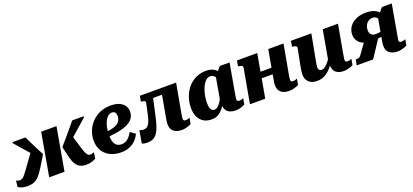

<svg xmlns="http://www.w3.org/2000/svg" viewBox="18 -1331 4627 2153"><g transform="rotate(-20 2331.5 -254.5)"><path d="M815.4 -182.6 764.4 -350 690 -262.8Q733.8 -299.6 781 -340.6Q828.2 -381.6 874.4 -422.5Q920.6 -463.4 961.4 -499.8L961 -511.6H824.8Q794.2 -474.4 759.6 -433.1Q725 -391.8 689.7 -350Q654.4 -308.2 620.8 -271L619.8 -260L650.8 -131.2Q662.8 -83.2 682.5 -51.9Q702.2 -20.6 731.9 -5.3Q761.6 10 803.2 10Q828.6 10 851.2 5.3Q873.8 0.6 892 -6.5Q910.2 -13.6 920.4 -19.8L931.6 -92.8Q927.4 -91.6 912.8 -86.6Q898.2 -81.6 883.6 -81.6Q870.4 -81.6 858.9 -91.4Q847.4 -101.2 837.1 -123.2Q826.8 -145.2 815.4 -182.6ZM364.2 0H546.8L637 -511.6H454.4ZM155.2 -183.8Q127.2 -145 109 -122.5Q90.8 -100 76.4 -90.8Q62 -81.6 43.6 -81.6Q29.8 -81.6 18.1 -86.6Q6.4 -91.6 2 -92.8L-6 -19.8Q2.2 -13.6 17.1 -6.5Q32 0.6 54 5.3Q76 10 104.6 10Q149 10 181.2 -2.9Q213.4 -15.8 242.7 -46.9Q272 -78 305 -132.4L383.8 -260.6L387.2 -271.6Q366.6 -308.8 345.4 -350.9Q324.2 -393 304 -434.3Q283.8 -475.6 266.6 -511.6H111.8L110.6 -499.8Q131.8 -475.2 157.7 -445.6Q183.6 -416 211 -384.5Q238.4 -353 265.4 -322.8Q292.4 -292.6 316.2 -266.8L274.8 -350Z M1223 13.2Q1145 13.2 1088.9 -15.5Q1032.8 -44.2 1002.7 -96.2Q972.6 -148.2 972.6 -217.6Q972.6 -274.2 994 -328.5Q1015.4 -382.8 1056 -426.5Q1096.6 -470.2 1154.3 -495.9Q1212 -521.6 1284.2 -521.6Q1344.4 -521.6 1385.5 -503.9Q1426.6 -486.2 1447.7 -455.2Q1468.8 -424.2 1468.8 -384.4Q1468.8 -337.8 1443.7 -303.5Q1418.6 -269.2 1368.1 -246.5Q1317.6 -223.8 1242.3 -211.5Q1167 -199.2 1066.6 -195.6L1076.4 -255Q1144.2 -257.2 1191 -266.4Q1237.8 -275.6 1266.3 -291.6Q1294.8 -307.6 1307.7 -331.3Q1320.6 -355 1320.6 -386.8Q1320.6 -404 1315.2 -416.6Q1309.8 -429.2 1299.1 -436.1Q1288.4 -443 1271.4 -443Q1247.4 -443 1226.7 -426.5Q1206 -410 1190.2 -379.8Q1174.4 -349.6 1165.2 -307.4Q1156 -265.2 1156 -212.8Q1156 -165 1167.2 -133.4Q1178.4 -101.8 1200.4 -86.3Q1222.4 -70.8 1255 -70.8Q1285.4 -70.8 1309.3 -83.7Q1333.2 -96.6 1352 -118.8Q1370.8 -141 1385 -169.2L1445.4 -127.6Q1428.2 -88.4 1397.5 -56.3Q1366.8 -24.2 1323 -5.5Q1279.2 13.2 1223 13.2Z M1641 -272.8Q1630.6 -225.6 1617.5 -196.7Q1604.4 -167.8 1586.4 -154.2Q1568.4 -140.6 1541.8 -140.6Q1527.4 -140.6 1514.6 -144.4Q1501.8 -148.2 1495.4 -151.4L1469 0Q1479.6 4 1495.6 7.4Q1511.6 10.8 1534 10.8Q1574.4 10.8 1603.1 -3.4Q1631.8 -17.6 1652.5 -47.6Q1673.2 -77.6 1689.1 -124.9Q1705 -172.2 1719.2 -238L1779.4 -511.6H1631.8L1620.2 -445.6L1625.6 -445Q1641.2 -443.8 1652.2 -440.6Q1663.2 -437.4 1668.7 -431.2Q1674.2 -425 1671.8 -413ZM1725.6 -437.8H1927.6L1945.6 -511.6H1741.6ZM1993.8 -103.4Q1993.8 -111 1995.3 -123.2Q1996.8 -135.4 1999.6 -150.9Q2002.4 -166.4 2004.8 -182L2064.6 -511.6H1882.4L1823.8 -182Q1821.4 -168 1819 -154.2Q1816.6 -140.4 1815.4 -127.9Q1814.2 -115.4 1814.2 -103Q1814.2 -46.4 1849.6 -18.2Q1885 10 1943.4 10Q1968.8 10 1990.4 5.4Q2012 0.8 2029.6 -5.9Q2047.2 -12.6 2058.4 -19L2071.4 -89.6Q2068.2 -88.8 2060.5 -86.2Q2052.8 -83.6 2043.2 -80.9Q2033.6 -78.2 2022.2 -78.2Q2008 -78.2 2000.9 -84.3Q1993.8 -90.4 1993.8 -103.4Z M2606.2 -313.4 2526.8 -334.2Q2525.2 -368.8 2515.5 -394.1Q2505.8 -419.4 2488.6 -433.4Q2471.4 -447.4 2446 -447.4Q2420.4 -447.4 2399.5 -430.5Q2378.6 -413.6 2362.2 -385.2Q2345.8 -356.8 2334.4 -321.8Q2323 -286.8 2317.1 -250.1Q2311.2 -213.4 2311.2 -180.8Q2311.2 -144.8 2317.4 -122.4Q2323.6 -100 2336 -89.3Q2348.4 -78.6 2366.2 -78.6Q2387.8 -78.6 2407.1 -94.9Q2426.4 -111.2 2447 -143.6Q2467.6 -176 2490.2 -222.8L2520.2 -193.6Q2487.6 -128.4 2456.5 -82.3Q2425.4 -36.2 2388.7 -11.5Q2352 13.2 2300 13.2Q2245.8 13.2 2206.1 -10.5Q2166.4 -34.2 2145 -78.7Q2123.6 -123.2 2123.6 -186Q2123.6 -239 2137 -288.4Q2150.4 -337.8 2175.9 -380.2Q2201.4 -422.6 2238.2 -454.5Q2275 -486.4 2321.8 -504Q2368.6 -521.6 2424 -521.6Q2486 -521.6 2525.4 -493.5Q2564.8 -465.4 2584.7 -418.6Q2604.6 -371.8 2606.2 -313.4ZM2705.4 -518.8 2647.6 -193.4Q2644 -171.8 2640.9 -154.5Q2637.8 -137.2 2636 -124.1Q2634.2 -111 2634.2 -102.8Q2634.2 -89.8 2641.6 -84Q2649 -78.2 2661.4 -78.2Q2679 -78.2 2692.9 -83.3Q2706.8 -88.4 2711.8 -89.6L2698.8 -19Q2688.2 -13.2 2670.9 -6.2Q2653.6 0.8 2631.7 5.4Q2609.8 10 2584.4 10Q2546.6 10 2518.3 -2.7Q2490 -15.4 2474.8 -40.8Q2459.6 -66.2 2459.6 -104.6Q2459.6 -112 2460.4 -120.1Q2461.2 -128.2 2463.2 -141.2L2451.6 -110.8L2509 -438.8L2517.4 -435.4L2588.4 -518.8Z M2899 -228.8H3208L3221.6 -302.6H2912.6ZM2759.6 0H2942.2L3032.8 -511.6H2790.6L2779 -445.2L2790 -443.2Q2806 -440.8 2816.2 -437Q2826.4 -433.2 2830.9 -426.8Q2835.4 -420.4 2833 -409.6ZM3275.6 -103.4Q3275.6 -111 3277.1 -123.2Q3278.6 -135.4 3281.4 -150.9Q3284.2 -166.4 3286.6 -182L3346.4 -511.6H3164.2L3105.6 -182Q3103.2 -168 3100.8 -154.2Q3098.4 -140.4 3097.2 -127.9Q3096 -115.4 3096 -103Q3096 -65.4 3112.1 -40.2Q3128.2 -15 3157.2 -2.5Q3186.2 10 3225.2 10Q3250.6 10 3272.2 5.4Q3293.8 0.8 3311.4 -5.9Q3329 -12.6 3340.2 -19L3353.2 -89.6Q3350 -88.8 3342.3 -86.2Q3334.6 -83.6 3325 -80.9Q3315.4 -78.2 3304 -78.2Q3289.8 -78.2 3282.7 -84.3Q3275.6 -90.4 3275.6 -103.4Z M3619.6 -198.4Q3615.6 -175.8 3612.9 -160.6Q3610.2 -145.4 3610.2 -132.8Q3610.2 -119.2 3614.1 -108.9Q3618 -98.6 3626.2 -93.2Q3634.4 -87.8 3648.6 -87.8Q3669.2 -87.8 3692.4 -105Q3715.6 -122.2 3739.3 -153.3Q3763 -184.4 3784.8 -227L3801 -176.2Q3767.6 -119.8 3732.2 -77.3Q3696.8 -34.8 3654.4 -11.2Q3612 12.4 3557.4 12.4Q3494.8 12.4 3460.4 -21.3Q3426 -55 3426 -110Q3426 -129.4 3429.1 -153.2Q3432.2 -177 3439.2 -213L3477.8 -408.8Q3480.2 -420 3475.7 -426.6Q3471.2 -433.2 3461 -437Q3450.8 -440.8 3434.8 -443.2L3423.4 -445.2L3435 -511.6H3678.4ZM3939 -193.4Q3935.4 -171.8 3932.3 -154.5Q3929.2 -137.2 3927.4 -124.1Q3925.6 -111 3925.6 -102.8Q3925.6 -90.4 3932.7 -84.3Q3939.8 -78.2 3954 -78.2Q3969.8 -78.2 3984 -83.3Q3998.2 -88.4 4003.2 -89.6L3990.2 -19Q3979 -12.6 3961.1 -5.9Q3943.2 0.8 3921.3 5.4Q3899.4 10 3874.6 10Q3817.6 10 3784.3 -18.6Q3751 -47.2 3751 -104.6Q3751 -109.4 3751.4 -114.1Q3751.8 -118.8 3752.6 -124.1Q3753.4 -129.4 3754.6 -135.6L3744.6 -118.8L3814.2 -511.6H3996.4Z M4214.4 -237.8 4369.6 -212 4229.4 0H4032.4L4047.2 -67.2H4056.2Q4072 -67.2 4081.3 -69.9Q4090.6 -72.6 4098 -79.1Q4105.4 -85.6 4113.2 -97.2ZM4529.4 -376.4 4461.4 -336Q4458.6 -369.6 4449.3 -393.1Q4440 -416.6 4423.1 -429Q4406.2 -441.4 4379.2 -441.4Q4356.6 -441.4 4338.8 -431.5Q4321 -421.6 4308.6 -405.3Q4296.2 -389 4289.9 -369.4Q4283.6 -349.8 4283.6 -329.8Q4283.6 -307 4291.4 -290.7Q4299.2 -274.4 4315 -265.7Q4330.8 -257 4353.8 -257Q4375.6 -257 4393.9 -259.6Q4412.2 -262.2 4439.2 -268L4435.2 -217Q4414 -209.6 4389.4 -204.6Q4364.8 -199.6 4339.6 -197.8Q4314.4 -196 4290.4 -196Q4233.6 -196 4191.5 -213.6Q4149.4 -231.2 4126.6 -263.3Q4103.8 -295.4 4103.8 -339.4Q4103.8 -390.6 4131.4 -431.9Q4159 -473.2 4210.6 -497.4Q4262.2 -521.6 4333.4 -521.6Q4378.6 -521.6 4411.6 -511.3Q4444.6 -501 4468 -482Q4491.4 -463 4506.4 -436.3Q4521.4 -409.6 4529.4 -376.4ZM4573.2 -138.2Q4572 -131.2 4570.9 -125.6Q4569.8 -120 4569.2 -115.4Q4568.6 -110.8 4568.4 -107.2Q4568.2 -103.6 4568.2 -101Q4568.2 -88.6 4575.6 -83.4Q4583 -78.2 4596.6 -78.2Q4608 -78.2 4617.6 -80.9Q4627.2 -83.6 4634.9 -86.2Q4642.6 -88.8 4645.8 -89.6L4632.8 -19Q4621.6 -12.6 4604 -5.9Q4586.4 0.8 4564.8 5.4Q4543.2 10 4517.8 10Q4459.4 10 4424 -18.2Q4388.6 -46.4 4388.6 -103Q4388.6 -112.2 4389.3 -121.6Q4390 -131 4391.5 -140.8Q4393 -150.6 4394.7 -160.9Q4396.4 -171.2 4398.2 -182L4443 -429.8L4452.6 -435.4L4523.6 -518.8H4640.6Z"/></g></svg>

Font: Roboto Serif 20pt
Style: Italic
Weight: 400
Italic angle: -10°
Designer: Greg Gazdowicz
Foundry: Commercial Type
Version: Version 1.008